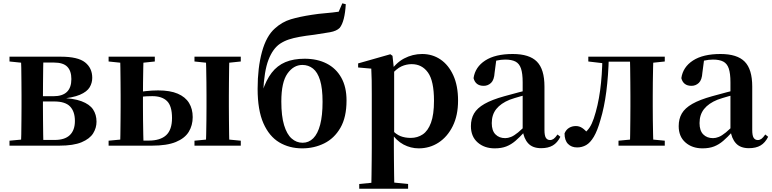

<svg xmlns="http://www.w3.org/2000/svg" viewBox="-20 -877 4648 1156"><path d="M37.2 0V-29.9L147 -40.2L173.9 -34.4H309.4Q370.3 -34.4 400.6 -63.8Q431 -93.3 431 -148.7Q431 -205.2 402 -235.7Q373 -266.1 306.1 -266.1H173.9V-297.7H301.9Q409.7 -297.7 409.7 -401Q409.7 -449.9 385.1 -475.1Q360.5 -500.4 304.9 -500.4H173.9L147 -495.5L37.2 -506.8V-535.7H346.1Q449 -535.7 492.2 -501.5Q535.4 -467.3 535.4 -408.4Q535.4 -377.9 519.7 -351.4Q504 -324.9 461.3 -306.5Q418.6 -288.2 336.8 -281L338.3 -288Q421.9 -285.7 470.7 -267.5Q519.6 -249.2 540.3 -218.1Q561.1 -186.9 561.1 -144.2Q561.1 -106.6 540.7 -73.9Q520.2 -41.2 471.3 -20.6Q422.3 0 336.3 0ZM105.9 0Q107.6 -25.5 108.1 -67.4Q108.6 -109.4 109.1 -154.7Q109.6 -200 109.6 -234.8V-301.2Q109.6 -335.7 109.1 -381Q108.6 -426.4 108.1 -468.7Q107.6 -511 105.9 -535.7H241.5Q240.5 -511 240 -468.2Q239.5 -425.4 239 -376.5Q238.5 -327.7 238.5 -284.5V-234.8Q238.5 -200 239 -154.7Q239.5 -109.4 240 -67.4Q240.5 -25.5 241.5 0Z M763.3 0V-30.5H875.3Q944.9 -30.5 980.3 -62.9Q1015.7 -95.4 1015.7 -166.5Q1015.7 -238.7 985.7 -268.4Q955.6 -298.1 896.9 -298.1Q861.8 -298.1 833.7 -294.9Q805.5 -291.8 778.7 -285.8V-316.8Q817.3 -324 856.7 -328.3Q896.1 -332.7 932.1 -332.7Q1004.5 -332.7 1050.3 -312.9Q1096.1 -293.2 1118.2 -257.1Q1140.2 -221 1140.2 -172.1Q1140.2 -122.3 1116.5 -83.4Q1092.8 -44.5 1038.9 -22.2Q985 0 894.2 0ZM703.3 0Q704.3 -25.5 704.8 -67.4Q705.3 -109.4 705.8 -154.7Q706.3 -200 706.3 -234.8V-301.2Q706.3 -335.7 705.8 -381Q705.3 -426.4 704.8 -468.7Q704.3 -511 703.3 -535.7H844.4Q843.4 -511 842.6 -468.7Q841.7 -426.4 841.2 -381Q840.7 -335.7 840.7 -301V-234.8Q840.7 -200 841.2 -154.7Q841.7 -109.4 842.6 -67.4Q843.4 -25.5 844.4 0ZM1219.3 0Q1220.6 -25.5 1221.4 -67.4Q1222.3 -109.4 1222.8 -154.7Q1223.3 -200 1223.3 -234.8V-301.2Q1223.3 -335.7 1222.8 -381Q1222.3 -426.4 1221.4 -468.7Q1220.6 -511 1219.3 -535.7H1361Q1360 -511 1359.5 -468.7Q1359 -426.4 1358.5 -381Q1358 -335.7 1358 -301.2V-234.8Q1358 -200 1358.5 -154.7Q1359 -109.4 1359.5 -67.4Q1360 -25.5 1361 0ZM633.9 -506.8V-535.7H912.1V-506.8L804.9 -495.5H742.3ZM1150.9 0V-29.9L1258.9 -40.2H1322.2L1429.7 -29.9V0ZM1150.9 -506.8V-535.7H1429.7V-506.8L1322.2 -495.5H1258.9ZM633.9 0V-29.9L742.3 -40.2H775V0Z M1799.7 16.2Q1721.9 16.2 1661.3 -19.9Q1600.8 -56 1566 -134.8Q1531.1 -213.7 1531.1 -342.3Q1531.1 -469.2 1557.4 -565.2Q1583.7 -661.1 1635.7 -706.3Q1678.6 -745.2 1731.4 -761Q1784.3 -776.7 1856.5 -787.7Q1895.1 -794 1939.3 -797.6Q1983.5 -801.3 2019.3 -806.6L2041 -856.9L2061.9 -851.7Q2059 -800.9 2049.8 -764.4Q2040.5 -727.9 2025.1 -709Q2006.7 -690.2 1966.9 -683Q1927 -675.9 1871.9 -667.9Q1820.4 -661.9 1783.3 -655.1Q1746.2 -648.4 1718.3 -639.1Q1690.4 -629.8 1665.8 -613.6Q1622.3 -583.9 1596.4 -516.7Q1570.4 -449.4 1564.7 -322.6L1559.2 -324.6Q1582.1 -395.2 1615.7 -438.8Q1649.3 -482.3 1698.1 -502.9Q1747 -523.4 1814 -523.4Q1890.3 -523.4 1946.9 -494.4Q2003.5 -465.5 2034.9 -409.4Q2066.4 -353.3 2066.4 -272Q2066.4 -170.9 2029.4 -107.2Q1992.4 -43.5 1931.8 -13.7Q1871.3 16.2 1799.7 16.2ZM1801.9 -17.5Q1839.2 -17.5 1866.2 -44.5Q1893.2 -71.6 1907.7 -126.5Q1922.1 -181.4 1922.1 -264.3Q1922.1 -345.1 1907.1 -393.8Q1892.1 -442.4 1864.5 -464.2Q1837 -486 1800.4 -486Q1747.4 -486 1710.6 -433.9Q1673.8 -381.8 1673.8 -266Q1673.8 -178.6 1690.3 -123.8Q1706.8 -68.9 1735.8 -43.2Q1764.8 -17.5 1801.9 -17.5Z M2142.9 259.3V230.8L2252 220.1H2331.4L2437.1 230.8V259.3ZM2215.4 259.3Q2216.4 217.3 2216.9 174.2Q2217.4 131 2217.9 89.9Q2218.4 48.8 2218.4 13.8V-308.7Q2218.4 -358.5 2217.9 -393Q2217.4 -427.5 2215.4 -463.8L2136.2 -470.7V-495.2L2330.2 -550.4L2343.2 -540.9L2351.8 -460.8L2353.1 -455V-75.6L2351.4 -63V13Q2351.4 47.8 2351.9 89.3Q2352.4 130.8 2352.9 174Q2353.4 217.3 2354.4 259.3ZM2501.1 16.2Q2453 16.2 2409.7 -6.7Q2366.4 -29.6 2330.3 -82.3H2318.1L2336.6 -97.8Q2364.5 -67.8 2391.5 -57.3Q2418.6 -46.7 2453.1 -46.7Q2493.7 -46.7 2525.3 -67.9Q2556.8 -89.1 2574.9 -138.2Q2593 -187.4 2593 -270.1Q2593 -389.4 2556.9 -440.1Q2520.8 -490.8 2458.6 -490.8Q2427.3 -490.8 2397.4 -477.5Q2367.5 -464.2 2330 -421.1L2315.1 -437.5H2323.5Q2361.3 -497.6 2412.7 -524.8Q2464.1 -551.9 2521.6 -551.9Q2583.4 -551.9 2631.9 -519.1Q2680.5 -486.2 2709.2 -423.5Q2737.9 -360.9 2737.9 -271.4Q2737.9 -182.3 2706 -117.9Q2674.1 -53.5 2620.7 -18.6Q2567.3 16.2 2501.1 16.2Z M2958.6 16.2Q2896.2 16.2 2855.8 -19.4Q2815.3 -54.9 2815.3 -117.6Q2815.3 -161.2 2834 -193.6Q2852.7 -226.1 2897.1 -251.5Q2941.6 -277 3017.4 -297.9Q3056.8 -309.4 3106.4 -322Q3156 -334.6 3196 -344.4V-318.9Q3156 -308.9 3116 -297.6Q3075.9 -286.4 3049.1 -276.7Q2995.3 -254.9 2968.1 -220.6Q2940.8 -186.4 2940.8 -135.9Q2940.8 -90.4 2963.1 -67.9Q2985.3 -45.3 3022 -45.3Q3038.3 -45.3 3056.7 -52.6Q3075.1 -59.9 3099.4 -79.7Q3123.8 -99.4 3157.3 -135.5L3172.8 -82.4H3137.7Q3108.6 -50.6 3083.2 -28.7Q3057.7 -6.8 3028.4 4.7Q2999 16.2 2958.6 16.2ZM3238.1 15.2Q3186.6 15.2 3159.9 -14.2Q3133.2 -43.6 3126.9 -94V-96.5V-381.4Q3126.9 -434.7 3116.8 -464.5Q3106.7 -494.3 3083.6 -506.3Q3060.5 -518.3 3022 -518.3Q2996.4 -518.3 2969.3 -512.2Q2942.2 -506.1 2905.8 -491.2L2968.1 -516.3L2957.9 -439.2Q2955.3 -395.9 2936.6 -378Q2917.8 -360.2 2892.3 -360.2Q2843.1 -360.2 2831.2 -406.5Q2840.9 -473.5 2901.4 -512.7Q2961.9 -551.9 3067.1 -551.9Q3167.4 -551.9 3212.7 -505.9Q3258.1 -459.8 3258.1 -356.2V-94.8Q3258.1 -60.3 3266.8 -47Q3275.6 -33.8 3291.7 -33.8Q3303.3 -33.8 3313.3 -40.9Q3323.3 -48.1 3336.7 -67.2L3353.9 -53.4Q3336 -17.5 3308.2 -1.1Q3280.4 15.2 3238.1 15.2Z M3454.8 10.7Q3420.5 10.7 3399.8 -10.6Q3379 -31.9 3379 -74Q3388.6 -96.8 3406.6 -107.4Q3424.7 -118.1 3447.2 -118.1Q3467.9 -118.1 3485.2 -106.6Q3502.5 -95.1 3521.3 -73V-60.3H3496.4V-73.7Q3516.4 -89.2 3530 -109.6Q3543.6 -129.9 3555.2 -164.2Q3580.5 -239.5 3593.1 -331.7Q3605.8 -423.8 3607 -535.7H3645.7Q3642.9 -422.3 3630.6 -326.4Q3618.3 -230.5 3595.1 -154.6Q3576.9 -90 3555.4 -53.8Q3533.9 -17.5 3509 -3.4Q3484 10.7 3454.8 10.7ZM3522.1 -506.8V-535.7H3625.9V-495.5H3618.1ZM3627.1 -505.7V-535.7H3816.2V-505.7ZM3703.9 0V-29.9L3812.2 -40.2H3875.3L3982.5 -29.9V0ZM3772.6 0Q3773.6 -25.5 3774.1 -67.4Q3774.6 -109.4 3775.1 -154.7Q3775.6 -200 3775.6 -234.8V-301.2Q3775.6 -335.7 3775.1 -381Q3774.6 -426.4 3774.1 -468.7Q3773.6 -511 3772.6 -535.7H3914.1Q3913.1 -511 3912.1 -468.7Q3911.1 -426.4 3910.6 -381Q3910.1 -335.7 3910.1 -301.2V-234.8Q3910.1 -200 3910.6 -154.7Q3911.1 -109.4 3912.1 -67.4Q3913.1 -25.5 3914.1 0ZM3842.8 -495.5V-535.7H3982.5V-506.8L3875.3 -495.5Z M4209.6 16.2Q4147.2 16.2 4106.8 -19.4Q4066.3 -54.9 4066.3 -117.6Q4066.3 -161.2 4085 -193.6Q4103.7 -226.1 4148.1 -251.5Q4192.6 -277 4268.4 -297.9Q4307.8 -309.4 4357.4 -322Q4407 -334.6 4447 -344.4V-318.9Q4407 -308.9 4367 -297.6Q4326.9 -286.4 4300.1 -276.7Q4246.3 -254.9 4219.1 -220.6Q4191.8 -186.4 4191.8 -135.9Q4191.8 -90.4 4214.1 -67.9Q4236.3 -45.3 4273 -45.3Q4289.3 -45.3 4307.7 -52.6Q4326.1 -59.9 4350.4 -79.7Q4374.8 -99.4 4408.3 -135.5L4423.8 -82.4H4388.7Q4359.6 -50.6 4334.2 -28.7Q4308.7 -6.8 4279.4 4.7Q4250 16.2 4209.6 16.2ZM4489.1 15.2Q4437.6 15.2 4410.9 -14.2Q4384.2 -43.6 4377.9 -94V-96.5V-381.4Q4377.9 -434.7 4367.8 -464.5Q4357.7 -494.3 4334.6 -506.3Q4311.5 -518.3 4273 -518.3Q4247.4 -518.3 4220.3 -512.2Q4193.2 -506.1 4156.8 -491.2L4219.1 -516.3L4208.9 -439.2Q4206.3 -395.9 4187.6 -378Q4168.8 -360.2 4143.3 -360.2Q4094.1 -360.2 4082.2 -406.5Q4091.9 -473.5 4152.4 -512.7Q4212.9 -551.9 4318.1 -551.9Q4418.4 -551.9 4463.7 -505.9Q4509.1 -459.8 4509.1 -356.2V-94.8Q4509.1 -60.3 4517.8 -47Q4526.6 -33.8 4542.7 -33.8Q4554.3 -33.8 4564.3 -40.9Q4574.3 -48.1 4587.7 -67.2L4604.9 -53.4Q4587 -17.5 4559.2 -1.1Q4531.4 15.2 4489.1 15.2Z"/></svg>

Font: Noto Serif SC
Style: Regular
Weight: 200
Designer: Ryoko NISHIZUKA 西塚涼子 (kana & ideographs); Frank Grießhammer (Latin, Greek & Cyrillic); Wenlong ZHANG 张文龙 (bopomofo); San
Foundry: Adobe
Version: Version 2.001;hotconv 1.1.0;makeotfexe 2.6.0